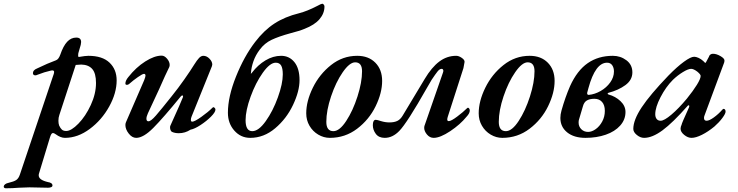

<svg xmlns="http://www.w3.org/2000/svg" viewBox="-135 -727 3967 1032"><path d="M-115 275Q-114 268 -107 263Q-100 258 -90 256Q-60 249 -47.5 240.5Q-35 232 -28 211L149 -315Q156 -333 156 -340Q156 -351 140 -348Q104 -340 66 -325Q60 -322 55 -322Q49 -322 45.5 -325Q42 -328 42 -334Q42 -350 64 -359Q122 -387 166 -403Q180 -408 189 -433Q205 -480 226 -502.5Q247 -525 275 -525Q301 -525 301 -501Q301 -498 299 -486L286 -441Q285 -437 285 -430Q285 -419 290 -421Q324 -427 340 -427Q415 -427 453.5 -390.5Q492 -354 492 -295Q492 -227 452 -154.5Q412 -82 347.5 -34Q283 14 214 14Q191 14 165 -5Q155 -12 150 -12Q145 -12 141.5 -7Q138 -2 134 10L76 201Q73 209 73 215Q73 228 85.5 237Q98 246 124 252Q133 253 140 257.5Q147 262 147 270Q147 276 140 279Q133 282 123 282Q91 282 73 281L23 280Q9 280 -33 282Q-68 285 -103 285Q-115 285 -115 275ZM381 -281Q381 -333 361 -356Q341 -379 302 -380Q294 -380 272 -378L184 -109Q179 -95 179 -78Q179 -63 183 -52Q190 -37 198 -30Q206 -23 221 -23Q248 -23 286.5 -62.5Q325 -102 353 -162.5Q381 -223 381 -281Z M539 -55Q539 -63 542 -70L640 -296Q647 -314 647 -320Q647 -330 639 -330Q631 -330 606 -312.5Q581 -295 563 -279Q555 -271 547 -271Q539 -271 539 -278Q539 -294 555 -313Q596 -365 645.5 -396.5Q695 -428 734 -428Q749 -428 763 -411.5Q777 -395 777 -378Q777 -373 775 -367Q755 -327 720 -247L660 -118Q652 -100 652 -89Q652 -75 663 -75Q676 -75 703 -106Q730 -137 788 -210Q822 -252 856 -300.5Q890 -349 909 -380Q924 -404 935 -415.5Q946 -427 958 -427Q976 -427 991 -411.5Q1006 -396 1006 -380Q1006 -377 1004 -371L895 -101Q891 -92 891 -83Q891 -73 898 -73Q911 -73 947.5 -99Q984 -125 1007 -148Q1010 -151 1011 -151Q1015 -151 1019 -147Q1023 -143 1023 -138Q1023 -124 999 -100Q975 -76 943 -55Q911 -34 889 -30Q860 -11 826 -11Q805 -11 790 -18Q786 -19 782.5 -26Q779 -33 779 -41Q779 -49 781 -52L794 -81Q835 -171 848 -204Q849 -206 849 -209Q849 -214 845 -214Q841 -214 836 -208Q743 -94 689.5 -40Q636 14 597 14Q575 14 557 -9Q539 -32 539 -55Z M1090 -121Q1090 -207 1133.5 -315.5Q1177 -424 1236 -501Q1284 -564 1340 -600.5Q1396 -637 1473 -656Q1516 -667 1570 -695Q1592 -707 1597 -707Q1601 -707 1605 -702.5Q1609 -698 1609 -692Q1609 -655 1582.5 -624Q1556 -593 1502 -572Q1476 -561 1425 -548Q1363 -531 1325 -513Q1287 -495 1261 -460Q1239 -431 1227.5 -398.5Q1216 -366 1214 -336Q1211 -326 1219 -336Q1251 -378 1292 -402.5Q1333 -427 1376 -427Q1420 -427 1447.5 -393Q1475 -359 1475 -296Q1475 -237 1440 -163Q1405 -89 1344 -37.5Q1283 14 1210 14Q1159 14 1124.5 -25Q1090 -64 1090 -121ZM1385 -327Q1385 -360 1376 -375Q1367 -390 1347 -390Q1316 -390 1277.5 -336Q1239 -282 1212 -207.5Q1185 -133 1185 -81Q1185 -22 1221 -22Q1255 -22 1293.5 -76Q1332 -130 1358.5 -203.5Q1385 -277 1385 -327Z M1511 -118Q1511 -183 1546.5 -255.5Q1582 -328 1644.5 -377.5Q1707 -427 1785 -427Q1846 -427 1882.5 -390Q1919 -353 1919 -292Q1919 -228 1884 -156Q1849 -84 1784.5 -35Q1720 14 1638 14Q1605 14 1575.5 -3.5Q1546 -21 1528.5 -51Q1511 -81 1511 -118ZM1811 -344Q1811 -392 1774 -392Q1744 -392 1707 -338.5Q1670 -285 1644.5 -209Q1619 -133 1619 -72Q1619 -22 1657 -22Q1690 -22 1726 -77Q1762 -132 1786.5 -208.5Q1811 -285 1811 -344Z M1869 -54Q1869 -83 1885 -83Q1892 -83 1913 -76Q1936 -69 1958 -69Q1984 -69 2000.5 -77Q2017 -85 2029 -105L2148 -303Q2185 -365 2226 -396Q2267 -427 2317 -427Q2331 -427 2347 -416Q2363 -405 2362 -394Q2359 -374 2356 -361L2272 -100Q2269 -91 2269 -85Q2269 -76 2277 -76Q2290 -76 2322.5 -100.5Q2355 -125 2374 -144Q2378 -148 2380 -148Q2384 -148 2387 -143.5Q2390 -139 2390 -133Q2390 -118 2373 -100Q2339 -58 2285 -22Q2231 14 2196 14Q2175 14 2160 -4Q2145 -22 2145 -40Q2145 -46 2146 -49L2245 -334Q2248 -342 2248 -346Q2248 -351 2245.5 -354Q2243 -357 2239 -357Q2228 -357 2216.5 -342.5Q2205 -328 2185 -298L2160 -255Q2053 -66 2011 -23Q1975 14 1933 14Q1901 14 1885 -7.5Q1869 -29 1869 -54Z M2438 -118Q2438 -183 2473.5 -255.5Q2509 -328 2571.5 -377.5Q2634 -427 2712 -427Q2773 -427 2809.5 -390Q2846 -353 2846 -292Q2846 -228 2811 -156Q2776 -84 2711.5 -35Q2647 14 2565 14Q2532 14 2502.5 -3.5Q2473 -21 2455.5 -51Q2438 -81 2438 -118ZM2738 -344Q2738 -392 2701 -392Q2671 -392 2634 -338.5Q2597 -285 2571.5 -209Q2546 -133 2546 -72Q2546 -22 2584 -22Q2617 -22 2653 -77Q2689 -132 2713.5 -208.5Q2738 -285 2738 -344Z M2877 -93Q2877 -112 2883 -133Q2903 -204 2929 -264Q2967 -348 3024 -387.5Q3081 -427 3159 -427Q3200 -427 3232 -403Q3264 -379 3264 -338Q3264 -297 3226.5 -269.5Q3189 -242 3135 -228Q3131 -226 3131 -223.5Q3131 -221 3136 -219Q3173 -209 3200 -183.5Q3227 -158 3227 -125Q3227 -84 3198.5 -52Q3170 -20 3121 -3Q3072 14 3012 14Q2950 14 2913.5 -15.5Q2877 -45 2877 -93ZM3165 -343Q3165 -363 3155.5 -376.5Q3146 -390 3128 -390Q3065 -390 3028 -254L3021 -228V-225Q3021 -217 3030 -217Q3062 -220 3093.5 -238Q3125 -256 3145 -284Q3165 -312 3165 -343ZM3116 -131Q3116 -162 3101 -179Q3086 -196 3060 -196Q3035 -196 3019.5 -187Q3004 -178 2998 -155L2977 -84Q2975 -79 2975 -68Q2975 -47 2989.5 -32.5Q3004 -18 3026 -18Q3046 -18 3067 -33Q3088 -48 3102 -74Q3116 -100 3116 -131Z M3269 -34Q3269 -82 3314 -150Q3359 -218 3458 -321Q3504 -368 3541 -395Q3578 -422 3596 -422Q3606 -422 3619.5 -416Q3633 -410 3645 -399Q3654 -389 3655 -389Q3657 -389 3658 -390Q3659 -391 3661 -395Q3666 -405 3671.5 -414.5Q3677 -424 3677 -426Q3679 -431 3684.5 -434.5Q3690 -438 3697 -438Q3716 -438 3737.5 -425.5Q3759 -413 3759 -402Q3759 -393 3756 -387L3652 -107Q3649 -100 3649 -93Q3649 -78 3663 -78Q3677 -78 3701.5 -95.5Q3726 -113 3748 -138Q3752 -142 3754 -142Q3759 -142 3762 -138Q3765 -134 3765 -127Q3765 -116 3747.5 -92.5Q3730 -69 3705 -47Q3671 -19 3638 -2.5Q3605 14 3582 14Q3562 14 3542.5 -2Q3523 -18 3523 -35Q3523 -45 3529 -58Q3528 -61 3568 -149Q3570 -155 3570 -156Q3570 -160 3567.5 -161Q3565 -162 3562 -159Q3481 -67 3426 -26.5Q3371 14 3327 14Q3307 14 3288 -1.5Q3269 -17 3269 -34ZM3557 -197Q3591 -239 3611 -271.5Q3631 -304 3631 -319Q3631 -327 3613 -342Q3593 -357 3580 -357Q3564 -357 3535.5 -339.5Q3507 -322 3482 -298Q3444 -260 3415.5 -205Q3387 -150 3387 -113Q3387 -97 3394.5 -87.5Q3402 -78 3416 -78Q3435 -78 3474 -111Q3513 -144 3557 -197Z"/></svg>

Font: EB Garamond SemiBold
Style: Italic
Weight: 600
Italic angle: -17.2°
Designer: Georg Duffner and Octavio Pardo
Foundry: Georg Duffner
Version: Version 1.000